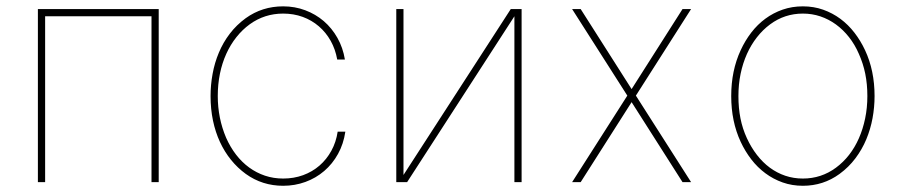

<svg xmlns="http://www.w3.org/2000/svg" viewBox="-20 -574 2840 605"><path d="M99.4 -545.5H480.1V0H457.4V-522.7H122.2V0H99.4Z M643.5 -271.3Q643.5 -306.5 649.9 -341.3Q656.2 -376.1 669.6 -408Q682.9 -440 704 -467.7Q725.1 -495.4 754.3 -516.7Q806.1 -554 872.2 -554Q909.1 -554 941.8 -541.7Q974.4 -529.5 1000.2 -507.5Q1025.9 -485.4 1043.3 -454.5Q1060.7 -423.7 1066.8 -386.4H1042.6Q1036.9 -418.7 1022 -445.3Q1007.1 -471.9 984.7 -491.1Q962.4 -510.3 933.8 -520.8Q905.2 -531.2 872.2 -531.2Q813.6 -531.2 767 -497.5Q743.6 -480.5 725 -457Q706.3 -433.6 693.2 -404.7Q680 -375.7 673.1 -342.2Q666.2 -308.6 666.2 -271.3Q666.2 -201.7 692.5 -139.9Q705.6 -110.4 723.9 -86.6Q742.2 -62.9 765.1 -46.2Q788 -29.5 815 -20.4Q842 -11.4 872.2 -11.4Q905.9 -11.4 935 -22Q964.1 -32.7 986.7 -52.2Q1009.2 -71.7 1024.1 -98.9Q1039.1 -126.1 1044 -159.1H1068.2Q1062.5 -120.4 1045.1 -89Q1027.7 -57.5 1001.6 -35.2Q975.5 -12.8 942.3 -0.7Q909.1 11.4 872.2 11.4Q806.5 11.4 754.6 -25.9Q728.7 -44.7 708.1 -70.1Q687.5 -95.5 673.1 -126.6Q658.7 -157.7 651.1 -194.1Q643.5 -230.5 643.5 -271.3Z M1228.7 -545.5H1251.4V-22.7L1589.5 -545.5H1623.6V0H1600.9V-522.7L1262.8 0H1228.7Z M1782.7 0 1956.7 -272.7 1782.7 -545.5H1809.7L1970.2 -293.3L2130.7 -545.5H2157.7L1983.7 -272.7L2157.7 0H2130.7L1970.2 -252.1L1809.7 0Z M2313.9 -415.8Q2327.8 -446 2347.3 -471.4Q2366.8 -496.8 2391.7 -515.1Q2416.5 -533.4 2446.2 -543.7Q2475.9 -554 2509.9 -554Q2544 -554 2573.7 -543.5Q2603.3 -533 2628.2 -514.6Q2653.1 -496.1 2672.6 -470.7Q2692.1 -445.3 2706 -415.5Q2735.8 -351.6 2735.8 -271.3Q2735.8 -236.2 2729.4 -201.5Q2723 -166.9 2709.7 -134.9Q2696.4 -103 2675.4 -75.1Q2654.5 -47.2 2625.4 -25.9Q2574.2 11.4 2509.9 11.4Q2475.9 11.4 2446.2 0.9Q2416.5 -9.6 2391.7 -28.1Q2366.8 -46.5 2347.3 -71.9Q2327.8 -97.3 2313.9 -127.1Q2284.1 -191.1 2284.1 -271.3Q2284.1 -351.6 2313.9 -415.8ZM2333.5 -138.5Q2346.9 -109.4 2365.2 -85.8Q2383.5 -62.1 2405.9 -45.6Q2428.3 -29.1 2454.5 -20.2Q2480.8 -11.4 2509.9 -11.4Q2567.8 -11.4 2614 -45.5Q2637.1 -62.5 2655.4 -85.9Q2673.7 -109.4 2686.4 -138.3Q2699.2 -167.3 2706.1 -200.8Q2713.1 -234.4 2713.1 -271.3Q2713.1 -308.9 2706.5 -341.4Q2699.9 -373.9 2686.4 -404.1Q2673.7 -433.6 2655.2 -457Q2636.7 -480.5 2614 -497Q2591.3 -513.5 2565 -522.4Q2538.7 -531.2 2509.9 -531.2Q2452.4 -531.2 2406.6 -497.2Q2383.5 -480.1 2365.1 -456.5Q2346.6 -432.9 2333.6 -403.9Q2320.7 -375 2313.7 -341.6Q2306.8 -308.2 2306.8 -271.3Q2306.8 -233.7 2313.2 -201.2Q2319.6 -168.7 2333.5 -138.5Z"/></svg>

Font: Inter P Thin
Style: Regular
Weight: 100
Designer: Rasmus Andersson
Foundry: rsms
Version: Version 3.018;git-588b23468